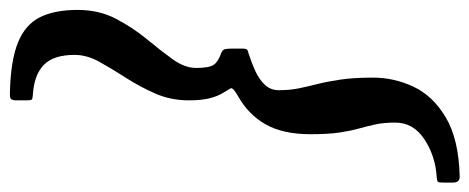

<svg xmlns="http://www.w3.org/2000/svg" viewBox="-342 -514 970 397"><g transform="rotate(90 143.5 -315.0)"><path d="M136 150Q70 148.5 32.8 133.5Q-4.5 118.5 -19.8 88Q-35 57.5 -35 10Q-35 -34 -16.8 -69Q1.5 -104 25.2 -132.8Q49 -161.5 67 -186.5Q85 -211.5 85 -235Q85 -262.5 78.2 -271.8Q71.5 -281 54 -287Q47.5 -289.5 46.2 -294.5Q45 -299.5 45 -308.5V-330.5Q45 -340 48.2 -341.2Q51.5 -342.5 58 -344.5Q73.5 -349.5 90.5 -357Q107.5 -364.5 119.2 -376.5Q131 -388.5 131 -406Q131 -429.5 127 -448.2Q123 -467 118 -487Q113 -507 109 -534Q105 -561 105 -601Q105 -644.5 123.8 -684.5Q142.5 -724.5 187.2 -751.2Q232 -778 309 -780Q322 -780.5 322 -766.5V-748Q322 -738.5 321.2 -736Q320.5 -733.5 311 -732.5Q267.5 -730 232.8 -707.2Q198 -684.5 198 -647Q198 -622.5 201.8 -605.5Q205.5 -588.5 210.2 -571.8Q215 -555 218.5 -531.8Q222 -508.5 222 -471Q222 -415 201.8 -379Q181.5 -343 143 -321.5Q124.5 -311 127.2 -306.2Q130 -301.5 135.5 -292.5Q143.5 -280 147.8 -262.5Q152 -245 152 -220Q152 -182.5 137.8 -150.2Q123.5 -118 105 -89.2Q86.5 -60.5 72.2 -34.8Q58 -9 58 16Q58 60 78.8 80Q99.5 100 140 102.5Q148.5 103 150.2 104.8Q152 106.5 152 115.5V136Q152 146 148.8 148.2Q145.5 150.5 136 150Z"/></g></svg>

Font: Besley
Style: Italic
Weight: 400
Italic angle: -13°
Designer: Owen Earl
Foundry: indestructible type*
Version: Version 4.000; ttfautohint (v1.8.4.7-5d5b)